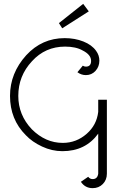

<svg xmlns="http://www.w3.org/2000/svg" viewBox="-20 -760 640 997"><path d="M441 -701 303 -613 286 -640 412 -740ZM461 170Q486 170 490 142V-66Q424 25 304 25Q250 25 198.5 1Q147 -23 114 -58Q32 -140 32 -262Q32 -380 116 -473Q198 -562 316 -562Q369 -562 413 -544.5Q457 -527 479 -496Q496 -473 496 -445Q496 -414 476 -392Q456 -370 426 -370Q402 -370 382 -385L410 -419Q417 -414 426 -414Q453 -414 453 -444Q453 -476 409 -498Q374 -518 318 -518Q215 -518 146 -442Q75 -366 75 -262Q75 -163 145 -89Q216 -18 306 -18Q377 -18 431 -66Q482 -111 490 -179V-242H535V142Q535 174 514 195.5Q493 217 461 217Q422 217 400 184L438 158Q447 170 461 170Z"/></svg>

Font: Bhavuka
Style: Regular
Weight: 400
Version: 2.94.0; ttfautohint (v1.2) -l 7 -r 28 -G 50 -x 13 -D deva -f